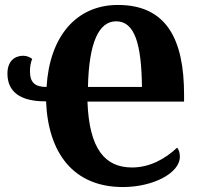

<svg xmlns="http://www.w3.org/2000/svg" viewBox="-20 -745 811 775"><path d="M476 10C599 10 706 -47 706 -112C706 -131 701 -141 695 -149C647 -104 585 -69 513 -69C404 -69 340 -143 333 -335H723V-363C723 -588 651 -725 456 -725C288 -725 180 -598 168 -394C123 -394 101 -410 101 -457C101 -478 104 -493 110 -507C103 -513 89 -520 74 -520C39 -520 10 -498 10 -448C10 -372 65 -335 166 -336C174 -128 276 10 476 10ZM553 -394H335C339 -574 379 -659 449 -659C524 -659 551 -567 553 -394Z"/></svg>

Font: Noto Serif Condensed ExtraBold
Style: Regular
Weight: 800
Width: 3
Designer: Monotype Design Team
Foundry: Monotype Imaging Inc.
Version: Version 2.013